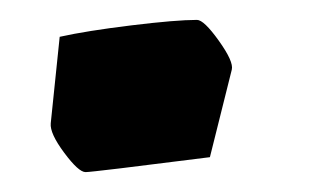

<svg xmlns="http://www.w3.org/2000/svg" viewBox="-20 -157 323 193"><path d="M31 -33 40 -120Q67 -126 112 -131.5Q157 -137 178 -137Q185 -137 200 -116Q215 -95 213 -87L191 1Q73 16 66 16Q59 16 44.5 -3.5Q30 -23 31 -33Z"/></svg>

Font: Grenze Black
Style: Italic
Weight: 900
Italic angle: -10°
Designer: Renata Polastri
Foundry: Omnibus-Type
Version: Version 1.002; ttfautohint (v1.8)